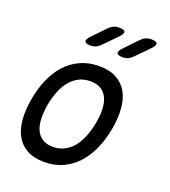

<svg xmlns="http://www.w3.org/2000/svg" viewBox="-143 -889 887 1004"><g transform="rotate(20 300.0 -387.5)"><path d="M218 10Q160 10 121.5 -11.5Q83 -33 62 -71Q41 -109 37 -161.5Q33 -214 44 -276Q55 -338 77.5 -390Q100 -442 134 -479.5Q168 -517 214.5 -538.5Q261 -560 319 -560Q378 -560 416.5 -538.5Q455 -517 476 -479.5Q497 -442 501 -390Q505 -338 494 -276Q483 -214 460 -161.5Q437 -109 402.5 -71Q368 -33 322 -11.5Q276 10 218 10ZM234 -80Q269 -80 297 -94.5Q325 -109 346 -134.5Q367 -160 381.5 -196.5Q396 -233 404 -276Q412 -319 410.5 -354.5Q409 -390 397 -415.5Q385 -441 362 -455.5Q339 -470 303 -470Q267 -470 239 -455.5Q211 -441 190 -415.5Q169 -390 155 -354Q141 -318 133 -275Q126 -232 127.5 -196Q129 -160 141 -134.5Q153 -109 176 -94.5Q199 -80 234 -80ZM418 -645Q389 -645 385 -656.5Q381 -668 404 -691L471 -761Q483 -773 496 -779Q509 -785 525 -785Q556 -785 559.5 -773.5Q563 -762 539 -738L469 -667Q458 -656 445 -650.5Q432 -645 418 -645ZM239 -645Q210 -645 206 -656.5Q202 -668 225 -691L292 -761Q304 -773 317 -779Q330 -785 346 -785Q377 -785 380.5 -773.5Q384 -762 360 -738L290 -667Q279 -656 266 -650.5Q253 -645 239 -645Z"/></g></svg>

Font: Maple Mono
Style: Italic
Weight: 400
Italic angle: -10°
Monospace: yes
Designer: subframe7536
Version: Version 7.300